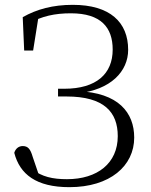

<svg xmlns="http://www.w3.org/2000/svg" viewBox="-20 -759 625 794"><path d="M267 15C435 15 535 -73 535 -190C535 -293 470 -376 301 -382V-373C438 -387 510 -464 510 -553C510 -667 435 -739 281 -739C199 -739 132 -721 74 -688L80 -550H117L141 -701L102 -687V-663C152 -692 207 -704 273 -704C398 -704 446 -645 446 -554C446 -454 379 -392 246 -392H220V-360H255C411 -360 467 -295 467 -196C467 -84 383 -18 257 -18C197 -18 154 -28 113 -59L144 -26L115 -111C106 -142 96 -155 74 -155C57 -155 44 -144 39 -127C62 -38 130 15 267 15Z"/></svg>

Font: Source Han Serif CN VF
Style: Regular
Weight: 250
Designer: Ryoko NISHIZUKA 西塚涼子 (kana & ideographs); Frank Grießhammer (Latin, Greek & Cyrillic); Wenlong ZHANG 张文龙 (bopomofo); San
Foundry: Adobe
Version: Version 2.002;hotconv 1.1.0;makeotfexe 2.6.0